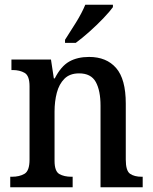

<svg xmlns="http://www.w3.org/2000/svg" viewBox="-20 -786 644 806"><path d="M23 0V-44H30Q62 -44 83 -56.5Q104 -69 104 -116V-424Q104 -468 83.5 -480Q63 -492 33 -492H28V-536H194L206 -457H210Q236 -508 270.5 -527.5Q305 -547 354 -547Q427 -547 467.5 -500.5Q508 -454 508 -351V-116Q508 -69 526 -56.5Q544 -44 575 -44H579V0H402V-342Q402 -406 382 -442Q362 -478 312 -478Q273 -478 250.5 -455.5Q228 -433 218.5 -396.5Q209 -360 209 -318V-111Q209 -67 229 -55.5Q249 -44 280 -44H285V0ZM253 -619Q274 -651 299 -691.5Q324 -732 338 -766H454V-756Q442 -739 415 -710.5Q388 -682 356 -653.5Q324 -625 298 -606H253Z"/></svg>

Font: Noto Serif Khmer SemiCondensed Medium
Style: Regular
Weight: 500
Width: 4
Designer: Danh Hong and the Monotype Design Team
Foundry: Monotype Imaging Inc.
Version: Version 2.004; ttfautohint (v1.8.4.7-5d5b)